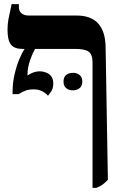

<svg xmlns="http://www.w3.org/2000/svg" viewBox="-20 -667 595 927"><path d="M426.7 240V-366.7Q426.7 -403.2 408.8 -417Q390.9 -430.8 343 -430.8H88.5Q50 -430.8 33.1 -451.4Q16.3 -472.1 16.3 -524.3Q16.3 -549.4 20.7 -574Q25.2 -598.6 36.1 -647H71.2V-633.4Q71.2 -613.6 83.8 -602.8Q96.4 -592 118.2 -592H350.1Q419.6 -592 454.3 -553.3Q488.9 -514.7 489.9 -439.1L500.9 201.1Q485.9 216.7 474 225.2Q462.2 233.7 445.2 240ZM212 -204.8Q198.6 -219.2 181.8 -227.4Q164.9 -235.5 141.9 -235.5Q119.4 -235.5 103.3 -229.5Q87.2 -223.5 69.5 -212.5H40.8V-226.1Q40.8 -266.8 50.1 -307.2Q59.5 -347.7 72.9 -380.4Q86.4 -413.1 97.9 -428.8V-450.9H151.8V-436.3Q145.8 -425.3 139.1 -411Q132.5 -396.6 126.5 -379.7Q120.4 -362.8 116.6 -344.4Q112.7 -326 112.7 -306.9V-302.1Q123.9 -311 140.2 -316.8Q156.5 -322.7 172.9 -322.7Q186.6 -322.7 201.6 -317.2Q216.6 -311.8 226.9 -299.3Q237.2 -286.8 237.2 -264.1Q237.2 -240.3 227.1 -225.7Q217 -211.1 212 -204.8ZM286.7 -273.4Q286.7 -294.9 299.6 -305.1Q312.5 -315.4 331.8 -315.4Q351.1 -315.4 364.2 -305.1Q377.3 -294.9 377.3 -273.4Q377.3 -251.7 364.2 -241.3Q351.1 -230.9 331.8 -230.9Q312.5 -230.9 299.6 -241.3Q286.7 -251.7 286.7 -273.4Z"/></svg>

Font: Noto Serif Hebrew
Style: Regular
Weight: 400
Designer: Monotype Design Team
Foundry: Monotype Imaging Inc.
Version: Version 2.003